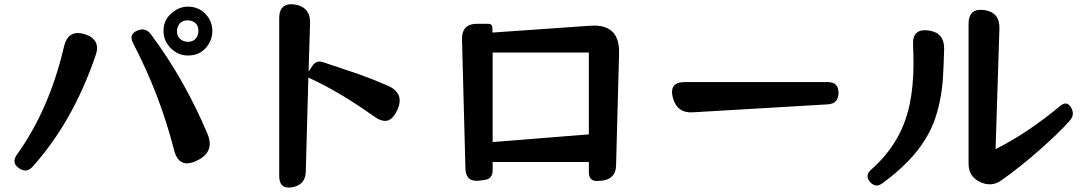

<svg xmlns="http://www.w3.org/2000/svg" viewBox="-20 -823 5040 896"><path d="M792 -124Q726 -382 600 -624Q581 -663 620 -680Q660 -697 685 -662Q766 -553 831 -437.5Q896 -322 948 -199Q984 -113 898 -73Q814 -33 792 -124ZM67 -39Q33 -64 58 -100Q136 -209 190.5 -335Q245 -461 279 -607Q298 -686 374 -664Q453 -639 426 -564Q320 -254 132 -45Q103 -13 67 -39ZM857 -564Q811 -564 777 -598Q743 -632 743 -678Q743 -729 779 -760Q814 -792 857 -792Q905 -792 938 -759Q971 -725 971 -678Q971 -633 939 -598Q908 -564 857 -564ZM856 -628Q882 -628 894 -643.5Q906 -659 906 -678Q906 -704 891 -716Q876 -728 856 -728Q831 -728 818.5 -713Q806 -698 806 -678Q806 -653 821.5 -640.5Q837 -628 856 -628Z M1283 -738Q1283 -812 1356 -802Q1428 -790 1427 -717L1420 -489L1438 -516Q1456 -543 1487 -533Q1529 -519 1570.5 -505Q1612 -491 1654 -477Q1716 -455 1790 -423Q1871 -387 1833 -307Q1813 -266 1787 -260Q1761 -254 1725 -280Q1648 -335 1572 -380.5Q1496 -426 1419 -461L1407 -22Q1406 39 1344 51Q1283 61 1283 -1Z M2728 -67H2279V-28Q2279 13 2240 17L2217 20Q2154 28 2152 -36L2136 -640Q2135 -712 2206 -712H2258Q2278 -712 2278 -692V-671L2736 -703Q2873 -712 2869 -574L2855 -51Q2854 11 2791 20L2775 21Q2728 27 2728 -20ZM2279 -160 2728 -196V-578H2279Z M3120 -367Q3101 -440 3176 -440H3843Q3893 -440 3893 -390Q3893 -339 3843 -336L3216 -299Q3140 -293 3120 -367Z M4553 26Q4500 1 4500 -59V-712Q4500 -786 4573 -776Q4645 -766 4644 -692L4626 -127Q4707 -168 4781.5 -218.5Q4856 -269 4928 -329Q4958 -354 4978 -322Q4998 -288 4972 -260Q4944 -228 4909 -194.5Q4874 -161 4831 -123Q4747 -48 4654 18Q4607 52 4553 26ZM4040 26Q4015 -4 4044 -30Q4113 -91 4156 -161Q4181 -201 4197.5 -243.5Q4214 -286 4224 -331Q4243 -419 4243 -526Q4243 -547 4242.5 -569Q4242 -591 4241 -614Q4237 -690 4311 -681Q4387 -672 4386 -595Q4384 -518 4380 -452Q4372 -351 4343 -267Q4314 -183 4248 -104Q4219 -70 4182 -36Q4145 -2 4098 32Q4067 56 4040 26Z"/></svg>

Font: MaokenZhuyuanTi
Style: Regular
Weight: 400
Designer: Fontworks Inc & LongZhuTi team: ZERO子、时光羊、荆南、频凡、刘鹏、Little White Dog、帆影Magmeta、奈白不弍、白日月球、ChaoTawei、雨三（排名不分先后）
Version: Version 1.000; 20230222